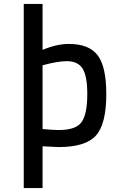

<svg xmlns="http://www.w3.org/2000/svg" viewBox="-20 -732 578 970"><path d="M276 -75Q364 -75 392.5 -115.5Q421 -156 421 -257Q421 -347 397.5 -385Q374 -423 317 -423Q293 -423 262.5 -417.5Q232 -412 214 -407L195 -402V-80Q253 -75 276 -75ZM328 -510Q430 -510 473.5 -452.5Q517 -395 517 -257Q517 -105 464.5 -47Q412 11 277 11Q263 11 233 9Q203 7 195 7V218H100V-712H195V-480Q266 -510 328 -510Z"/></svg>

Font: TitilliumText22L Lt
Style: Medium
Weight: 500
Designer: Campivisivi
Foundry: Campivisivi
Version: 1.000